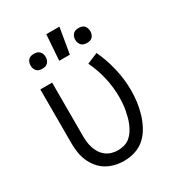

<svg xmlns="http://www.w3.org/2000/svg" viewBox="-184 -877 919 1002"><g transform="rotate(-30 275.0 -376.0)"><path d="M271 12Q243 12 216 5.5Q189 -1 165.5 -15Q142 -29 124.5 -50.5Q107 -72 96 -97.5Q85 -123 81 -150.5Q77 -178 77 -205V-530H148V-205Q148 -187 150.5 -168.5Q153 -150 159 -132.5Q165 -115 175.5 -99.5Q186 -84 201 -73Q216 -62 234 -57Q252 -52 271 -52Q290 -52 309 -57.5Q328 -63 343 -75.5Q358 -88 368.5 -104.5Q379 -121 386.5 -138.5Q394 -156 399 -175Q404 -194 407.5 -213Q411 -232 412.5 -251Q414 -270 414 -290Q414 -350 400.5 -408.5Q387 -467 361 -521L426 -548Q454 -488 469.5 -422Q485 -356 485 -289Q485 -255 480.5 -220.5Q476 -186 466 -152.5Q456 -119 439.5 -88Q423 -57 398 -33.5Q373 -10 339.5 1Q306 12 271 12ZM410 -618Q400 -618 391.5 -620.5Q383 -623 376.5 -629.5Q370 -636 367 -645Q364 -654 364 -663Q364 -672 367 -681Q370 -690 376.5 -696.5Q383 -703 391.5 -705.5Q400 -708 410 -708Q419 -708 428 -705.5Q437 -703 443 -696.5Q449 -690 452 -681Q455 -672 455 -663Q455 -654 452 -645Q449 -636 443 -629.5Q437 -623 428 -620.5Q419 -618 410 -618ZM140 -618Q131 -618 122 -620.5Q113 -623 107 -629.5Q101 -636 98 -645Q95 -654 95 -663Q95 -672 98 -681Q101 -690 107 -696.5Q113 -703 122 -705.5Q131 -708 140 -708Q150 -708 158.5 -705.5Q167 -703 173.5 -696.5Q180 -690 183 -681Q186 -672 186 -663Q186 -654 183 -645Q180 -636 173.5 -629.5Q167 -623 158.5 -620.5Q150 -618 140 -618ZM237 -610 248 -764H327L301 -610Z"/></g></svg>

Font: Lode
Style: Regular
Weight: 400
Monospace: yes
Designer: Belleve Invis
Foundry: Belleve Invis
Version: Version 29.2.0; ttfautohint (v1.8.3)